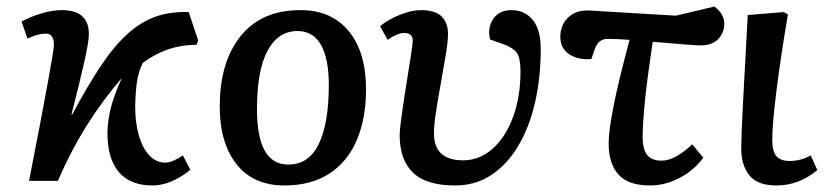

<svg xmlns="http://www.w3.org/2000/svg" viewBox="-20 -554 2562 588"><path d="M447 14Q379 14 344 -27Q309 -68 309 -147Q310 -188 320.5 -227.5Q331 -267 353 -315Q296 -249 247.5 -172.5Q199 -96 157 0H69Q109 -205 127 -304Q145 -403 145 -415Q146 -451 120 -451Q97 -451 64 -436L46 -488Q71 -502 105.5 -512.5Q140 -523 169 -523Q254 -523 252 -447Q252 -427 238 -364Q224 -301 199 -204L201 -203Q249 -293 290 -354Q331 -415 372 -451.5Q413 -488 458 -503.5Q503 -519 558 -517L587 -430L582 -417Q531 -416 491 -401.5Q451 -387 417 -361Q404 -334 399.5 -304Q395 -274 394 -228Q394 -179 405 -140Q416 -101 437 -78.5Q458 -56 486 -56Q498 -56 512.5 -62.5Q527 -69 540 -78L563 -34Q538 -13 507.5 0.5Q477 14 447 14Z M851 14Q756 14 704.5 -51Q653 -116 653 -228Q653 -364 717 -443.5Q781 -523 900 -523Q995 -523 1048 -458.5Q1101 -394 1101 -281Q1101 -191 1072.5 -124.5Q1044 -58 988 -22Q932 14 851 14ZM863 -50Q926 -50 956.5 -113.5Q987 -177 987 -294Q987 -374 963 -416.5Q939 -459 891 -459Q832 -459 799.5 -399Q767 -339 767 -219Q767 -50 863 -50Z M1374 14Q1285 14 1244.5 -25.5Q1204 -65 1204 -140Q1204 -154 1208 -185Q1212 -216 1218 -255Q1224 -294 1230 -331Q1236 -368 1240 -395Q1244 -422 1244 -429Q1244 -453 1218 -453Q1197 -453 1167 -432L1144 -474Q1170 -495 1205.5 -509Q1241 -523 1269 -523Q1313 -523 1332.5 -503.5Q1352 -484 1352 -450Q1352 -428 1345.5 -388Q1339 -348 1330.5 -301.5Q1322 -255 1315.5 -213Q1309 -171 1309 -146Q1309 -63 1398 -63Q1448 -63 1488 -98Q1528 -133 1551 -195Q1574 -257 1574 -336Q1574 -376 1563 -392Q1552 -408 1518 -420L1481 -433Q1472 -469 1490.5 -496Q1509 -523 1546 -523Q1587 -523 1611.5 -493Q1636 -463 1636 -405Q1636 -316 1618.5 -240Q1601 -164 1567 -107Q1533 -50 1484.5 -18Q1436 14 1374 14Z M1971 14Q1904 14 1874 -19.5Q1844 -53 1844 -115Q1844 -154 1859.5 -231.5Q1875 -309 1908 -432Q1868 -435 1841 -435Q1813 -435 1802 -405L1791 -373Q1750 -370 1723 -388Q1696 -406 1696 -441Q1696 -477 1719.5 -500Q1743 -523 1782 -522L2050 -506L2168 -534Q2198 -511 2198 -482Q2198 -453 2179 -434Q2160 -415 2127 -415Q2115 -415 2081.5 -417.5Q2048 -420 1979 -426Q1971 -373 1963.5 -316.5Q1956 -260 1952 -211.5Q1948 -163 1948 -136Q1948 -97 1962 -79.5Q1976 -62 2006 -62Q2047 -62 2100 -112L2134 -71Q2104 -31 2060 -8.5Q2016 14 1971 14Z M2358 14Q2300 14 2275 -17Q2250 -48 2250 -100Q2250 -131 2255 -230.5Q2260 -330 2270 -508L2380 -517L2393 -510Q2369 -368 2357 -269.5Q2345 -171 2345 -126Q2345 -91 2357.5 -76Q2370 -61 2399 -61Q2432 -61 2463 -78L2483 -33Q2426 14 2358 14Z"/></svg>

Font: Literata 12pt Medium
Style: Italic
Weight: 500
Italic angle: -2°
Designer: Latin by Veronika Burian and Jose Scaglione. Greek by Irene Vlachou. Cyrillic by Vera Evstafieva
Foundry: TypeTogether
Version: Version 3.002